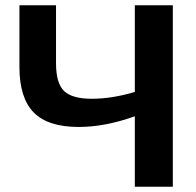

<svg xmlns="http://www.w3.org/2000/svg" viewBox="-20 -708 743 728"><path d="M491.2 0V-267.1Q378.4 -226.6 278.8 -226.6Q161.6 -226.6 107.7 -281.7Q53.7 -336.9 53.7 -453.6V-688H192.4V-468.8Q192.4 -391.6 223.4 -362.5Q254.4 -333.5 327.6 -333.5Q404.8 -333.5 491.2 -359.4V-688H635.3V0Z"/></svg>

Font: Arial
Style: Bold
Weight: 700
Designer: Steve Matteson
Foundry: Ascender Corporation
Version: Version 2.00.3